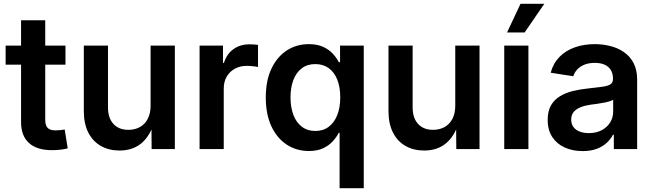

<svg xmlns="http://www.w3.org/2000/svg" viewBox="-20 -777 3406 1001"><path d="M321.3 -539.1V-439.9H9.3V-539.1ZM89.8 -671.4H215.8V-152.3Q215.8 -123.5 228.3 -110.4Q240.7 -97.2 270 -97.2Q279.3 -97.2 293.9 -98.6Q308.6 -100.1 317.4 -101.6L333 -3.4Q314 1.5 292.5 3.7Q271 5.9 250.5 5.9Q171.9 5.9 130.9 -31.7Q89.8 -69.3 89.8 -140.1Z M603.5 7.8Q547.9 7.8 505.9 -16.1Q463.9 -40 440.4 -85.9Q417 -131.8 417 -197.8V-539.1H543V-217.3Q543 -161.6 571.3 -130.9Q599.6 -100.1 649.4 -100.1Q683.1 -100.1 709.2 -114.5Q735.4 -128.9 750.2 -157.2Q765.1 -185.5 765.1 -225.6V-539.1H891.6V0H770.5L769.5 -134.3H782.2Q759.3 -63.5 714.4 -27.8Q669.4 7.8 603.5 7.8Z M1020.5 0V-539.1H1142.6V-449.2H1147.5Q1162.1 -496.1 1197.3 -521Q1232.4 -545.9 1280.3 -545.9Q1291.5 -545.9 1304 -545.2Q1316.4 -544.4 1325.2 -543V-427.7Q1317.4 -429.7 1300 -431.6Q1282.7 -433.6 1265.6 -433.6Q1231.9 -433.6 1204.8 -418.9Q1177.7 -404.3 1162.1 -377.7Q1146.5 -351.1 1146.5 -314.5V0Z M1876.5 204.1H1750.5V-84.5H1746.1Q1734.9 -62.5 1715.3 -40.8Q1695.8 -19 1665.3 -4.4Q1634.8 10.3 1590.3 10.3Q1525.4 10.3 1474.6 -23.2Q1423.8 -56.6 1394.8 -118.9Q1365.7 -181.2 1365.7 -268.6Q1365.7 -357.4 1395.3 -419.4Q1424.8 -481.4 1475.6 -514.2Q1526.4 -546.9 1589.8 -546.9Q1635.3 -546.9 1666 -532.2Q1696.8 -517.6 1716.3 -495.8Q1735.8 -474.1 1746.6 -452.6H1752.9V-539.1H1876.5ZM1623.5 -94.2Q1665 -94.2 1694.1 -116.2Q1723.1 -138.2 1738.5 -177.5Q1753.9 -216.8 1753.9 -269Q1753.9 -321.8 1738.8 -360.8Q1723.6 -399.9 1694.3 -421.4Q1665 -442.9 1623.5 -442.9Q1582 -442.9 1553.2 -420.9Q1524.4 -398.9 1509.5 -359.9Q1494.6 -320.8 1494.6 -269Q1494.6 -217.8 1509.5 -178.2Q1524.4 -138.7 1553.5 -116.5Q1582.5 -94.2 1623.5 -94.2Z M2191.9 7.8Q2136.2 7.8 2094.2 -16.1Q2052.2 -40 2028.8 -85.9Q2005.4 -131.8 2005.4 -197.8V-539.1H2131.3V-217.3Q2131.3 -161.6 2159.7 -130.9Q2188 -100.1 2237.8 -100.1Q2271.5 -100.1 2297.6 -114.5Q2323.7 -128.9 2338.6 -157.2Q2353.5 -185.5 2353.5 -225.6V-539.1H2480V0H2358.9L2357.9 -134.3H2370.6Q2347.7 -63.5 2302.7 -27.8Q2257.8 7.8 2191.9 7.8Z M2608.9 0V-539.1H2734.9V0ZM2623.5 -607.9 2693.8 -757.3H2817.9L2715.3 -607.9Z M3017.6 10.7Q2965.8 10.7 2924.6 -7.8Q2883.3 -26.4 2859.4 -62.5Q2835.4 -98.6 2835.4 -151.9Q2835.4 -197.8 2852.5 -227.5Q2869.6 -257.3 2899.2 -275.1Q2928.7 -293 2965.8 -302.2Q3002.9 -311.5 3042.5 -315.4Q3090.3 -320.8 3119.6 -324.7Q3148.9 -328.6 3162.4 -337.4Q3175.8 -346.2 3175.8 -364.3V-367.2Q3175.8 -393.1 3164.8 -411.4Q3153.8 -429.7 3132.8 -439.5Q3111.8 -449.2 3080.6 -449.2Q3049.8 -449.2 3026.6 -439.7Q3003.4 -430.2 2989 -414.3Q2974.6 -398.4 2968.8 -379.4L2851.1 -397.9Q2864.3 -447.3 2896.7 -480.2Q2929.2 -513.2 2976.3 -530Q3023.4 -546.9 3081.1 -546.9Q3122.1 -546.9 3161.4 -537.1Q3200.7 -527.3 3232.4 -505.6Q3264.2 -483.9 3283 -448.5Q3301.8 -413.1 3301.8 -361.8V0H3180.2V-74.7H3175.8Q3164.1 -51.8 3143.1 -32.2Q3122.1 -12.7 3091.1 -1Q3060.1 10.7 3017.6 10.7ZM3049.8 -83Q3088.9 -83 3117.4 -98.4Q3146 -113.8 3161.4 -139.2Q3176.8 -164.6 3176.8 -194.8V-257.3Q3170.4 -252.4 3156.5 -248.3Q3142.6 -244.1 3124.8 -241Q3106.9 -237.8 3089.1 -235.1Q3071.3 -232.4 3057.6 -231Q3029.8 -227.1 3007.1 -218Q2984.4 -209 2971.2 -193.6Q2958 -178.2 2958 -153.3Q2958 -130.4 2969.7 -114.7Q2981.4 -99.1 3002 -91.1Q3022.5 -83 3049.8 -83Z"/></svg>

Font: Inter 18pt SemiBold
Style: Regular
Weight: 600
Designer: Rasmus Andersson
Foundry: rsms
Version: Version 4.001;git-66647c0bb